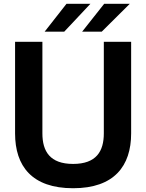

<svg xmlns="http://www.w3.org/2000/svg" viewBox="-20 -985 777 1019"><path d="M368 14C586 14 676 -104 676 -277V-763H531V-277C531 -182 491 -115 368 -115C245 -115 205 -182 205 -277V-763H60V-277C60 -104 149 14 368 14ZM217 -817H321L460 -965H333ZM416 -817H520L669 -965H533Z"/></svg>

Font: Swile Sans
Style: Bold
Weight: 700
Designer: Lord
Foundry: Lord
Version: Version 1.477;FEAKit 1.0